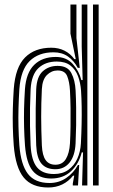

<svg xmlns="http://www.w3.org/2000/svg" viewBox="-20 -820 501 849"><path d="M416.2 0H391.2V-800H416.2ZM366.3 0H342.9L347.2 -146L341.5 -146.2Q328.8 -95.7 294.3 -63.1Q259.8 -30.6 205.8 -30.6Q152.1 -30.6 124.4 -64.9Q96.6 -99.2 90.5 -176.8Q87.5 -218.4 86.5 -258.2Q85.5 -298 86.4 -339.1Q87.4 -380.2 90.3 -425.7Q95.6 -498.5 131.3 -533.3Q166.9 -568.2 226.8 -568.2Q273.4 -568.2 301.3 -537.6Q329.3 -507 339.7 -465.9H345.5L341.3 -613.8V-800H366.3ZM218.6 -50.5Q256.5 -50.5 282.2 -69Q307.9 -87.4 321.8 -118.1Q335.7 -148.8 337.7 -185.8Q340.1 -230.9 340.9 -271.8Q341.8 -312.7 341.1 -349.6Q340.5 -386.4 338.4 -419Q335.8 -454.2 324.9 -483.4Q313.9 -512.7 291.4 -530.3Q268.8 -547.9 231.1 -547.9Q181 -547.9 150 -518.9Q119 -489.9 115.4 -425.4Q113.4 -382.4 112.7 -342.9Q112.1 -303.4 112.7 -263Q113.4 -222.6 115.4 -177.3Q118.8 -110.9 143.2 -80.7Q167.7 -50.5 218.6 -50.5ZM224.9 -71.7Q184.4 -71.7 163.6 -96.2Q142.7 -120.7 140.1 -177Q138.5 -219.1 137.9 -259.5Q137.3 -299.8 137.9 -340.7Q138.6 -381.6 140.1 -425.1Q142.5 -480.8 169 -504.7Q195.6 -528.7 234.6 -528.7Q279 -528.7 295.5 -496.9Q312.1 -465 314.3 -419.6Q316.2 -383.2 316.7 -344.8Q317.3 -306.5 316.7 -266.7Q316 -226.9 314.2 -185.9Q311.5 -131.1 287.8 -101.4Q264 -71.7 224.9 -71.7ZM225 -91.6Q255.8 -91.6 271.3 -116.9Q286.7 -142.2 289.4 -185.9Q291.3 -221.4 291.9 -261.2Q292.5 -300.9 292 -341.4Q291.4 -381.8 289.4 -419.5Q287.3 -458.2 277.1 -483.3Q267 -508.4 234.7 -508.4Q207.8 -508.4 187.5 -488.3Q167.3 -468.2 165.1 -426Q162 -362.4 162.1 -303.4Q162.2 -244.5 165.1 -176.7Q167.3 -132.3 181.9 -112Q196.5 -91.6 225 -91.6ZM193.4 9.1Q121 9.1 84.9 -34.9Q48.7 -78.9 40.8 -176.9Q37.7 -218.9 36.7 -259Q35.7 -299.2 36.8 -340.3Q37.9 -381.4 40.8 -426.2Q47.9 -523.1 90.9 -566Q133.9 -609 206.9 -609Q239 -609 264.8 -596.1Q290.7 -583.3 309 -558.5H315L291.5 -671.5V-800H318V-651.6L332.7 -519.9L323.7 -520.1Q306.9 -551.7 280.5 -570.2Q254.2 -588.7 216.6 -588.7Q150.7 -588.7 111.2 -550.2Q71.7 -511.6 65.6 -426Q62.9 -382.3 61.8 -341.4Q60.7 -300.6 61.7 -260.3Q62.6 -220.1 65.6 -177.8Q72.3 -91.9 103.3 -51.4Q134.3 -10.8 198.9 -10.8Q240.3 -10.8 272.7 -32.9Q305.2 -54.9 324.6 -90.4H330.2L324.9 0H301.9L301.9 -8.4L308.2 -43.3H303.1Q283.5 -18.1 255.5 -4.5Q227.6 9.1 193.4 9.1Z"/></svg>

Font: Big Shoulders Inline Display SC Thin
Style: Regular
Weight: 100
Designer: Patric King
Foundry: XO Type Co
Version: Version 2.002